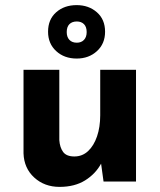

<svg xmlns="http://www.w3.org/2000/svg" viewBox="-20 -710 624 751"><path d="M213 21Q154 21 114 -15.5Q74 -52 72 -110V-437H212V-162Q214 -133 227 -115.5Q240 -98 271 -98Q302 -98 324.5 -119Q347 -140 359.5 -176.5Q372 -213 372 -259V-437H512V0H385L374 -80L376 -71Q354 -30 313 -4.5Q272 21 213 21ZM168 -586Q168 -634 199.7 -662Q231.4 -690 279.8 -690Q327 -690 359 -662Q391 -634 391 -585.9Q391 -539 359.2 -510Q327.4 -481 280 -481Q231.5 -481 199.8 -510.1Q168 -539.2 168 -586ZM241 -584.5Q241 -565 251.5 -554Q262 -543 280.5 -543Q298 -543 308.5 -554Q319 -565 319 -584.5Q319 -605 308.5 -615.5Q298 -626 280.5 -626Q262 -626 251.5 -615.5Q241 -605 241 -584.5Z"/></svg>

Font: Reem Kufi
Style: Regular
Weight: 400
Designer: Khaled Hosny
Version: Version 1.6